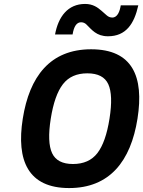

<svg xmlns="http://www.w3.org/2000/svg" viewBox="-20 -940 726 974"><path d="M442.3 -690C233.7 -690 129.3 -551.4 95.5 -338C61.9 -125.4 122.7 14 330.8 14C536 14 643.3 -122.1 677.5 -338C711.4 -552 651.7 -690 442.3 -690ZM535.5 -338C522.9 -258 502.3 -199.7 473.8 -163C445.3 -126.3 404.1 -108 350.1 -108C296.8 -108 261.5 -126.3 244.3 -163C227.1 -199.7 224.9 -258 237.5 -338C250.2 -418 270.8 -476.3 299.3 -513C327.7 -549.7 369 -568 423 -568C477 -568 512.4 -549.7 529.3 -513C546.1 -476.3 548.2 -418 535.5 -338ZM681.6 -913H592.6C587.9 -883.2 576.4 -851 549.8 -851C539.1 -851 529.7 -854.7 521.5 -862C513.4 -869.3 504.4 -877.2 494.7 -885.5C475.1 -902.4 451.4 -920 411.7 -920C324.4 -920 275.9 -855.7 259.2 -765H348.2C354.7 -806.3 369 -827 391 -827C401.7 -827 410.7 -823.3 418.2 -816C445.3 -789.6 469 -756 527.7 -756C619.1 -756 660.9 -819.1 681.6 -913Z"/></svg>

Font: Fog Sans
Style: It
Weight: 700
Foundry: Intel Corporation
Version: Version 1.00